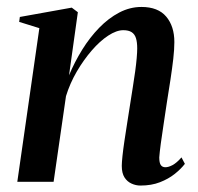

<svg xmlns="http://www.w3.org/2000/svg" viewBox="-20 -536 583 566"><path d="M183.5 -314Q200 -353.5 222.5 -389.8Q245 -426 272.5 -454.2Q300 -482.5 331.5 -499Q363 -515.5 397 -515.5Q446 -515.5 470 -487Q494 -458.5 494 -412Q494 -391 490.8 -362.5Q487.5 -334 482.5 -301.2Q477.5 -268.5 472 -234.5Q467.5 -203.5 462.5 -171.2Q457.5 -139 454 -112.8Q450.5 -86.5 449.5 -72Q449.5 -56 454 -49.5Q458.5 -43 467.5 -43Q477 -43 489 -49.5Q501 -56 515 -72L525 -53Q513.5 -38 495 -23.2Q476.5 -8.5 451.5 1.2Q426.5 11 394 11Q380.5 11 367.8 5.2Q355 -0.5 347 -13Q339 -25.5 339 -47Q339 -56.5 341 -75.8Q343 -95 346.8 -120.5Q350.5 -146 355 -173.8Q359.5 -201.5 363.5 -228Q367.5 -254 371.5 -278.8Q375.5 -303.5 378.5 -325.5Q381.5 -347.5 383 -365Q384.5 -382.5 384.5 -393.5Q384.5 -411.5 380.8 -423.5Q377 -435.5 368 -441.2Q359 -447 343.5 -447Q323.5 -447 299 -431Q274.5 -415 250.5 -387.2Q226.5 -359.5 206.2 -324.8Q186 -290 174.5 -252.5L138 0H31L96 -453L36.5 -471.5L38.5 -486L191.5 -513.5L209.5 -500Z"/></svg>

Font: Merriweather 144pt Medium
Style: Italic
Weight: 500
Italic angle: -7.8°
Version: Version 2.101